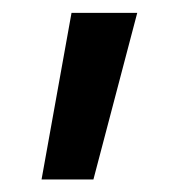

<svg xmlns="http://www.w3.org/2000/svg" viewBox="-20 -720 268 298"><path d="M44.5 -441.5 91 -700H193L125 -441.5Z"/></svg>

Font: Geologica
Style: Regular
Weight: 400
Designer: Sindre Bremnes, Frode Helland
Foundry: Monokrom Skriftforlag AS
Version: Version 1.010; ttfautohint (v1.8.4.7-5d5b);gftools[0.9.28]